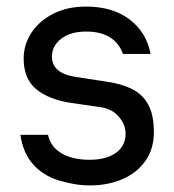

<svg xmlns="http://www.w3.org/2000/svg" viewBox="-20 -552 530 584"><path d="M254 12Q228 12 203.5 7.5Q179 3 156 -4Q110 -19 80 -53Q50 -87 42 -142H126Q134 -105 167.5 -85.5Q201 -66 252 -66Q303 -66 332.5 -87Q362 -108 362 -146Q362 -173 341.5 -197Q321 -221 286 -226L196 -239Q129 -249 90.5 -280.5Q52 -312 52 -374Q52 -417 76 -453Q100 -489 142.5 -510.5Q185 -532 242 -532Q323 -532 374.5 -492.5Q426 -453 438 -388H354Q329 -456 242 -456Q194 -456 166 -434Q138 -412 138 -380Q138 -329 210 -318L302 -304Q346 -298 379 -282.5Q412 -267 430 -235.5Q448 -204 448 -150Q448 -98 421.5 -61.5Q395 -25 351 -6.5Q307 12 254 12Z"/></svg>

Font: Liter
Style: Regular
Weight: 400
Designer: Anton Skugarov
Foundry: skugi
Version: Version 1.004; ttfautohint (v1.8.4.7-5d5b)